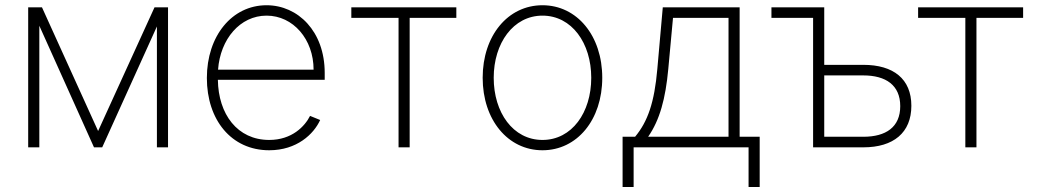

<svg xmlns="http://www.w3.org/2000/svg" viewBox="-20 -574 4060 748"><path d="M362.2 -63.6 143.5 -545.5H89.8V0H133.2V-473.7L346.2 0H378.2L591.3 -470.9V0H634.6V-545.5H582Z M1028.8 11.4C1136.4 11.4 1202.4 -51.5 1227.3 -106.5L1187.9 -122.5C1167.6 -82 1117.5 -28.8 1028.8 -28.8C904.8 -28.8 830.6 -128.9 828.8 -263.1H1245V-290.1C1245 -452.1 1140.6 -553.6 1018.5 -553.6C883.2 -553.6 785.9 -433.2 785.9 -270.2C785.9 -107.6 880.7 11.4 1028.8 11.4ZM829.5 -302.6C838.1 -421.5 915.1 -513.1 1018.5 -513.1C1122.2 -513.1 1201.7 -420.8 1201.7 -302.6Z M1348.7 -504.3H1532.7V0H1576V-504.3H1757.8V-545.5H1348.7Z M2093.4 11.4C2228.3 11.4 2326.3 -107.2 2326.3 -271C2326.3 -434.7 2228 -553.6 2093.4 -553.6C1958.5 -553.6 1860.4 -435 1860.4 -271C1860.4 -107.2 1958.5 11.4 2093.4 11.4ZM2093.4 -28.8C1978.7 -28.8 1903.4 -135.7 1903.4 -271C1903.4 -405.5 1979.4 -513.1 2093.4 -513.1C2207.7 -513.1 2283.4 -405.9 2283.4 -271C2283.4 -135.7 2208.1 -28.8 2093.4 -28.8Z M2405.5 154.5H2448.5V0H2896.3V154.5H2939.6V-41.2H2861.5V-545.5H2562.1L2540.8 -305C2529.5 -175.1 2503.6 -100.5 2454.2 -41.2H2405.5ZM2505 -41.2C2550.4 -106.5 2572.8 -189.6 2583.5 -305L2601.9 -504.3H2818.2V-41.2Z M3191.1 -321.4V-545.5H2985.4V-504.3H3147.7V0H3343.4C3460.9 0 3530.5 -57.2 3530.5 -161.9C3530.5 -266.3 3460.9 -321.4 3343.4 -321.4ZM3191.1 -280.2H3343.4C3431.5 -280.2 3487.2 -241.8 3487.2 -160.5C3487.2 -78.8 3431.5 -41.2 3343.4 -41.2H3191.1Z M3556.8 -504.3H3740.8V0H3784.1V-504.3H3965.9V-545.5H3556.8Z"/></svg>

Font: Karasuma Gothic
Style: Thin
Weight: 200
Designer: Rasmus Andersson / Ryoko Ishizuka
Foundry: rsms
Version: Version 1.00